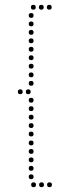

<svg xmlns="http://www.w3.org/2000/svg" viewBox="-20 -746 265 795"><path d="M118 -706Q108 -706 108 -716Q108 -726 118 -726Q128 -726 128 -716Q128 -706 118 -706ZM109 -672Q99 -672 99 -682Q99 -692 109 -692Q119 -692 119 -682Q119 -672 109 -672ZM109 -637Q99 -637 99 -647Q99 -657 109 -657Q119 -657 119 -647Q119 -637 109 -637ZM109 -602Q99 -602 99 -612Q99 -622 109 -622Q119 -622 119 -612Q119 -602 109 -602ZM109 -567Q99 -567 99 -577Q99 -587 109 -587Q119 -587 119 -577Q119 -567 109 -567ZM109 -532Q99 -532 99 -542Q99 -552 109 -552Q119 -552 119 -542Q119 -532 109 -532ZM109 -497Q99 -497 99 -507Q99 -517 109 -517Q119 -517 119 -507Q119 -497 109 -497ZM109 -462Q99 -462 99 -472Q99 -482 109 -482Q119 -482 119 -472Q119 -462 109 -462ZM109 -426Q99 -426 99 -436Q99 -446 109 -446Q119 -446 119 -436Q119 -426 109 -426ZM109 -391Q99 -391 99 -401Q99 -411 109 -411Q119 -411 119 -401Q119 -391 109 -391ZM109 -321Q99 -321 99 -331Q99 -341 109 -341Q119 -341 119 -331Q119 -321 109 -321ZM109 -286Q99 -286 99 -296Q99 -306 109 -306Q119 -306 119 -296Q119 -286 109 -286ZM109 -251Q99 -251 99 -261Q99 -271 109 -271Q119 -271 119 -261Q119 -251 109 -251ZM109 -216Q99 -216 99 -226Q99 -236 109 -236Q119 -236 119 -226Q119 -216 109 -216ZM109 -181Q99 -181 99 -191Q99 -201 109 -201Q119 -201 119 -191Q119 -181 109 -181ZM109 -144Q99 -144 99 -154Q99 -164 109 -164Q119 -164 119 -154Q119 -144 109 -144ZM109 -109Q99 -109 99 -119Q99 -129 109 -129Q119 -129 119 -119Q119 -109 109 -109ZM109 -74Q99 -74 99 -84Q99 -94 109 -94Q119 -94 119 -84Q119 -74 109 -74ZM109 -39Q99 -39 99 -49Q99 -59 109 -59Q119 -59 119 -49Q119 -39 109 -39ZM109 -4Q99 -4 99 -14Q99 -24 109 -24Q119 -24 119 -14Q119 -4 109 -4ZM151 -706Q141 -706 141 -716Q141 -726 151 -726Q161 -726 161 -716Q161 -706 151 -706ZM119 29Q109 29 109 19Q109 9 119 9Q129 9 129 19Q129 29 119 29ZM152 29Q142 29 142 19Q142 9 152 9Q162 9 162 19Q162 29 152 29ZM185 29Q175 29 175 19Q175 9 185 9Q195 9 195 19Q195 29 185 29ZM97 -356Q87 -356 87 -366Q87 -376 97 -376Q107 -376 107 -366Q107 -356 97 -356ZM64 -356Q54 -356 54 -366Q54 -376 64 -376Q74 -376 74 -366Q74 -356 64 -356ZM184 -706Q174 -706 174 -716Q174 -726 184 -726Q194 -726 194 -716Q194 -706 184 -706Z"/></svg>

Font: Raleway Dots
Style: Regular
Weight: 400
Designer: Matt McInerney, Pablo Impallari, Rodrigo Fuenzalida, Brenda Gallo
Foundry: Matt McInerney, Pablo Impallari, Rodrigo Fuenzalida, Brenda Gallo
Version: Version 1.000